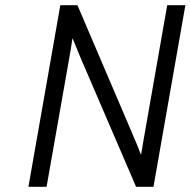

<svg xmlns="http://www.w3.org/2000/svg" viewBox="-20 -720 734 740"><path d="M89.5 0 212.5 -700H278.5L497 -188.5Q503 -174.5 510.8 -155.8Q518.5 -137 523.5 -123Q526 -137 529 -154.8Q532 -172.5 534.5 -187.5L624.5 -700H694.5L571.5 0H504.5L293 -491.5Q286.5 -507 276 -532.5Q265.5 -558 259.5 -573Q257.5 -558.5 253.2 -532.8Q249 -507 246 -491L159.5 0Z"/></svg>

Font: Overpass Light
Style: Italic
Weight: 300
Italic angle: -10°
Designer: Delve Withrington, Dave Bailey, Thomas Jockin
Foundry: Delve Fonts LLC
Version: Version 4.000; ttfautohint (v1.8.3)